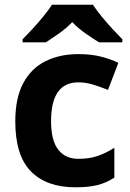

<svg xmlns="http://www.w3.org/2000/svg" viewBox="-20 -786 554 816"><path d="M300 10Q178 10 111.5 -57.5Q45 -125 45 -270Q45 -370 79 -433Q113 -496 173.5 -526Q234 -556 313 -556Q369 -556 410.5 -545Q452 -534 483 -519L439 -404Q404 -418 373.5 -427Q343 -436 313 -436Q197 -436 197 -271Q197 -189 227.5 -150Q258 -111 313 -111Q360 -111 396 -123.5Q432 -136 466 -158V-31Q432 -9 394.5 0.5Q357 10 300 10ZM375 -766Q389 -744 411.5 -716.5Q434 -689 458 -663Q482 -637 500 -619V-606H401Q375 -622 344 -643.5Q313 -665 287 -692Q261 -665 231 -644Q201 -623 175 -606H76V-619Q95 -638 118.5 -663.5Q142 -689 164.5 -716.5Q187 -744 201 -766Z"/></svg>

Font: Noto IKEA Latin
Style: Bold
Weight: 700
Designer: Monotype Design Team
Foundry: Monotype Imaging Inc.
Version: Version 1.0